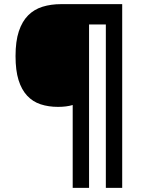

<svg xmlns="http://www.w3.org/2000/svg" viewBox="-20 -780 695 927"><path d="M275 -760H570V127H491V-662H410V127H331V-273Q301 -264 260 -264Q214 -264 176 -276.5Q138 -289 111 -318Q84 -347 69.5 -393.5Q55 -440 55 -509Q55 -581 71 -629Q87 -677 116 -706Q145 -735 185.5 -747.5Q226 -760 275 -760Z"/></svg>

Font: BC Sans
Style: Bold
Weight: 700
Designer: Monotype Design Team
Province of B.C.
Foundry: Monotype Imaging Inc.
Version: Version 2.000;GOOG;noto-source:20170915:90ef993387c0